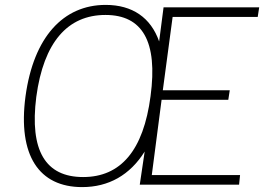

<svg xmlns="http://www.w3.org/2000/svg" viewBox="-20 -753 1102 783"><path d="M959 -39H599L639 -346H911L917 -385H644L684 -684H1031L1037 -723H647L629 -584C595 -681 520 -733 411 -733C238 -733 117 -602 84 -360C52 -119 139 10 315 10C423 10 510 -39 570 -135L550 0H955ZM319 -31C166 -31 100 -138 128 -358C158 -581 256 -692 410 -692C561 -692 624 -584 594 -361C565 -139 472 -31 319 -31Z"/></svg>

Font: United Sans Thin
Style: Italic
Weight: 100
Italic angle: -8°
Designer: Pablo Impallari, Rodrigo Fuenzalida (Modified by Dan O. Williams)
Version: Version 1.000;PS 001.000;hotconv 1.0.88;makeotf.lib2.5.64775